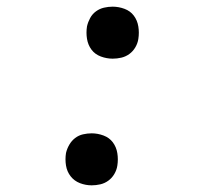

<svg xmlns="http://www.w3.org/2000/svg" viewBox="-20 -548 640 576"><path d="M255 8Q237 8 220 1.5Q203 -5 192 -19Q181 -33 178 -51.5Q175 -70 178 -89Q181 -102 188 -114Q195 -126 205.5 -134Q216 -142 229 -145Q242 -148 255 -148Q273 -148 290.5 -141.5Q308 -135 318.5 -121Q329 -107 332 -88.5Q335 -70 332 -51Q330 -38 323 -26Q316 -14 305 -6Q294 2 281 5Q268 8 255 8ZM318 -372Q300 -372 282.5 -378.5Q265 -385 254.5 -399Q244 -413 241 -431.5Q238 -450 241 -469Q244 -482 250.5 -494Q257 -506 268 -514Q279 -522 292 -525Q305 -528 318 -528Q336 -528 353.5 -521.5Q371 -515 381.5 -501Q392 -487 395 -468.5Q398 -450 395 -431Q393 -418 386 -406Q379 -394 368 -386Q357 -378 344 -375Q331 -372 318 -372Z"/></svg>

Font: Iosevka Extended
Style: Italic
Weight: 400
Width: 7
Italic angle: -9°
Monospace: yes
Designer: Belleve Invis
Foundry: Belleve Invis
Version: Version 32.5.0; ttfautohint (v1.8.4)